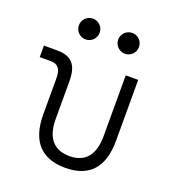

<svg xmlns="http://www.w3.org/2000/svg" viewBox="-133 -828 853 941"><g transform="rotate(20 293.0 -357.0)"><path d="M312.5 9.8C438 9.8 502 -61 502 -200.2V-517.6H437V-200.2C437 -102.1 394.5 -51.3 312.5 -51.3C230 -51.3 187.5 -102.1 187.5 -200.2V-397C187.5 -481 154.8 -517.6 79.6 -517.6H10.3V-457.5H67.9C105.5 -457.5 122.6 -436.5 122.6 -389.2V-200.2C122.6 -61 187 9.8 312.5 9.8ZM191.4 -615.7C221.2 -615.7 245.6 -640.1 245.6 -669.9C245.6 -700.2 221.2 -724.1 191.4 -724.1C161.6 -724.1 137.2 -700.2 137.2 -669.9C137.2 -640.1 161.6 -615.7 191.4 -615.7ZM396.5 -615.7C426.3 -615.7 450.7 -640.1 450.7 -669.9C450.7 -700.2 426.3 -724.1 396.5 -724.1C366.7 -724.1 342.3 -700.2 342.3 -669.9C342.3 -640.1 366.7 -615.7 396.5 -615.7Z"/></g></svg>

Font: Cascadia Mono Light
Style: Regular
Weight: 300
Monospace: yes
Designer: Aaron Bell
Foundry: Saja Typeworks
Version: Version 2404.023